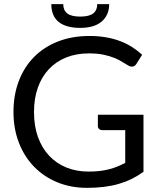

<svg xmlns="http://www.w3.org/2000/svg" viewBox="-20 -898 774 926"><path d="M406.5 -70.5Q435.5 -70.5 459.8 -73.2Q484 -76 505.5 -81.5Q527 -87 546 -94.8Q565 -102.5 584 -112.5V-270.5H473Q463.5 -270.5 457.8 -276Q452 -281.5 452 -289.5V-344.5H672V-69.5Q645 -50 615.8 -35.5Q586.5 -21 553.2 -11.2Q520 -1.5 482 3.2Q444 8 399.5 8Q321.5 8 256.5 -18.8Q191.5 -45.5 144.5 -93.8Q97.5 -142 71.2 -209.5Q45 -277 45 -358Q45 -440 70.8 -507.5Q96.5 -575 144.2 -623.2Q192 -671.5 259.8 -698Q327.5 -724.5 411.5 -724.5Q454 -724.5 490.5 -718.2Q527 -712 558.2 -700.2Q589.5 -688.5 616 -671.8Q642.5 -655 665.5 -634L638 -590Q629.5 -576.5 616 -576.5Q608 -576.5 598.5 -582Q586 -589 570.5 -599Q555 -609 532.8 -618.2Q510.5 -627.5 480.2 -634Q450 -640.5 408.5 -640.5Q348 -640.5 299 -620.8Q250 -601 215.5 -564.2Q181 -527.5 162.5 -475.2Q144 -423 144 -358Q144 -290 163.2 -236.8Q182.5 -183.5 217.5 -146.5Q252.5 -109.5 300.5 -90Q348.5 -70.5 406.5 -70.5ZM367 -763.5Q298.5 -763.5 263 -792.2Q227.5 -821 227.5 -878H285Q285 -848.5 304.5 -833.2Q324 -818 367 -818Q410 -818 429.5 -833.2Q449 -848.5 449 -878H506.5Q506.5 -825.5 470.8 -794.5Q435 -763.5 367 -763.5Z"/></svg>

Font: Lato TR
Style: Regular
Weight: 400
Designer: Lukasz Dziedzic
Foundry: tyPoland Lukasz Dziedzic
Version: Version 1.104 2013